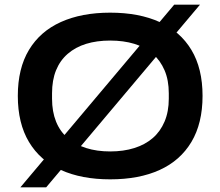

<svg xmlns="http://www.w3.org/2000/svg" viewBox="-20 -753 940 819"><path d="M450 12Q328 12 239.5 -28Q151 -68 103.5 -147.5Q56 -227 56 -344Q56 -461 103.5 -540Q151 -619 239.5 -659Q328 -699 450 -699Q573 -699 661 -659Q749 -619 796.5 -540Q844 -461 844 -344Q844 -227 796.5 -147.5Q749 -68 661 -28Q573 12 450 12ZM450 -107Q507 -107 553 -121.5Q599 -136 631.5 -164Q664 -192 682 -234.5Q700 -277 700 -332V-355Q700 -411 682 -453Q664 -495 631.5 -523.5Q599 -552 553 -566Q507 -580 450 -580Q393 -580 347.5 -566Q302 -552 269 -523.5Q236 -495 219 -453Q202 -411 202 -355V-332Q202 -277 219 -234.5Q236 -192 269 -164Q302 -136 347.5 -121.5Q393 -107 450 -107ZM67 46 723 -733H833L177 46Z"/></svg>

Font: Archivo SemiExpanded SemiBold
Style: Regular
Weight: 600
Width: 6
Designer: Hector Gatti
Foundry: Omnibus-Type
Version: Version 2.001